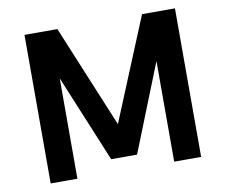

<svg xmlns="http://www.w3.org/2000/svg" viewBox="-77 -795 1047 891"><g transform="rotate(-10 446.5 -350.0)"><path d="M447 -217 646 -700H801V0H674V-474L510 -62H388L218 -473V0H92V-700H247Z"/></g></svg>

Font: Inclusive Sans SemiBold
Style: Regular
Weight: 600
Designer: Olivia King
Foundry: Olivia King
Version: Version 2.004